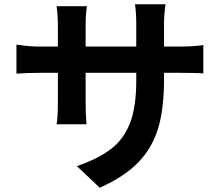

<svg xmlns="http://www.w3.org/2000/svg" viewBox="-20 -816 1040 899"><path d="M447 63 340 -38Q441 -73 500.5 -119Q560 -165 589 -240.5Q618 -316 618 -437V-703Q618 -756 612 -796H755Q748 -749 748 -703V-442Q748 -310 721.5 -218.5Q695 -127 629.5 -58Q564 11 447 63ZM381 -697V-339Q381 -278 385 -234H245Q251 -266 251 -339V-697Q251 -744 245 -787H387Q381 -749 381 -697ZM81 -604Q123 -598 166 -598H822Q885 -598 932 -605V-472Q911 -475 822 -475H166Q105 -475 57 -471V-607Z"/></svg>

Font: Merged Yaku Han JP
Style: Bold
Weight: 700
Designer: Ryoko NISHIZUKA 西塚涼子 (kana, bopomofo & ideographs); Paul D. Hunt (Latin, Greek & Cyrillic); Sandoll Communications 산돌커뮤니
Foundry: Adobe
Version: Version 2.004